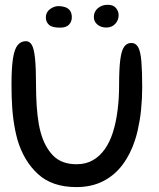

<svg xmlns="http://www.w3.org/2000/svg" viewBox="-20 -764 666 802"><path d="M299 17.5Q198 17.5 138.8 -36.8Q79.5 -91 53 -180Q47.5 -200 43.2 -221.2Q39 -242.5 36 -265Q33 -287.5 31.2 -311Q29.5 -334.5 28.8 -359Q28 -383.5 28 -409Q28 -478.5 34 -518.5Q40 -558.5 53.5 -575.2Q67 -592 88.5 -592Q103.5 -592 112.8 -576.5Q122 -561 126.2 -521Q130.5 -481 130.5 -407.5Q130.5 -386 131.2 -364.2Q132 -342.5 133.2 -322.2Q134.5 -302 136.8 -282.5Q139 -263 142.2 -244.8Q145.5 -226.5 150 -210.5Q166.5 -150.5 201.8 -114.2Q237 -78 300 -78Q339 -78 368 -94.8Q397 -111.5 417.8 -141Q438.5 -170.5 451 -209.5Q458 -231 463 -254.8Q468 -278.5 471.2 -303.8Q474.5 -329 476 -355.5Q477.5 -382 477.5 -409Q477.5 -477 482.5 -515.2Q487.5 -553.5 498.8 -569Q510 -584.5 528.5 -584.5Q547.5 -584.5 557.2 -566.8Q567 -549 570.5 -508.2Q574 -467.5 574 -400Q574 -375.5 572.8 -351.8Q571.5 -328 569.2 -305Q567 -282 563.2 -260.2Q559.5 -238.5 554.8 -217.8Q550 -197 543.5 -177.5Q524.5 -119 491.2 -75Q458 -31 410 -6.8Q362 17.5 299 17.5ZM230.5 -648.5Q198 -648.5 184.8 -660.2Q171.5 -672 171.5 -691.5Q171.5 -713 188.8 -725.8Q206 -738.5 224.5 -738.5Q239 -738.5 251.8 -734.2Q264.5 -730 272.2 -719.8Q280 -709.5 280 -691.5Q280 -673.5 268.2 -661Q256.5 -648.5 230.5 -648.5ZM424 -649Q401.5 -649 386.8 -661.5Q372 -674 372 -693Q372 -715.5 388.8 -729.8Q405.5 -744 430 -744Q453 -744 464.2 -730.8Q475.5 -717.5 475.5 -700.5Q475.5 -679.5 461.2 -664.2Q447 -649 424 -649Z"/></svg>

Font: Gluten Light
Style: Regular
Weight: 300
Designer: Tyler Finck
Foundry: Etcetera Type Company
Version: Version 1.300